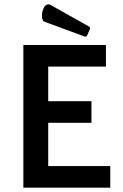

<svg xmlns="http://www.w3.org/2000/svg" viewBox="-20 -868 569 888"><path d="M403 -300H203V-100H490V0H88V-660H470V-560H203V-400H403ZM374 -698 187 -767Q180 -769 177 -777Q174 -785 174 -796Q174 -813 182 -830.5Q190 -848 204 -848Q208 -848 214 -845L394 -744L397 -737L382 -701Z"/></svg>

Font: Quattrocento Sans
Style: Bold
Weight: 700
Designer: Pablo Impallari
Foundry: Pablo Impallari, Igino Marini, Brenda Gallo
Version: Version 2.000